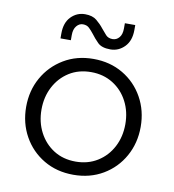

<svg xmlns="http://www.w3.org/2000/svg" viewBox="-82 -789 794 875"><g transform="rotate(10 315.0 -352.0)"><path d="M315 13Q238 13 178 -22.5Q118 -58 84 -119Q50 -180 50 -255Q50 -330 84 -390.5Q118 -451 178 -487Q238 -523 315 -523Q392 -523 452 -487.5Q512 -452 546 -391Q580 -330 580 -255Q580 -180 546 -119Q512 -58 452 -22.5Q392 13 315 13ZM315 -48Q372 -48 416 -75.5Q460 -103 484.5 -150Q509 -197 509 -255Q509 -313 484.5 -360Q460 -407 416 -434.5Q372 -462 315 -462Q257 -462 213.5 -434.5Q170 -407 145.5 -360Q121 -313 121 -255Q121 -197 145.5 -150Q170 -103 213.5 -75.5Q257 -48 315 -48ZM382 -579Q342 -579 323.5 -597.5Q305 -616 291 -635Q280 -649 269 -659.5Q258 -670 240 -670Q223 -670 210.5 -655Q198 -640 198 -613V-589H150V-612Q150 -662 177 -689.5Q204 -717 242 -717Q276 -717 295.5 -701Q315 -685 329 -667Q341 -652 352.5 -639.5Q364 -627 384 -627Q402 -627 414.5 -641.5Q427 -656 427 -684V-708H475V-685Q475 -635 447.5 -607Q420 -579 382 -579Z"/></g></svg>

Font: MuseoModerno Light
Style: Regular
Weight: 300
Designer: Pablo Cosgaya, Héctor Gatti, Marcela Romero, and the Authors of The MuseoModerno Project.
Foundry: Omnibus-Type Team
Version: Version 1.001